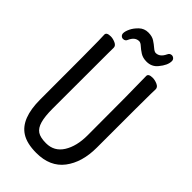

<svg xmlns="http://www.w3.org/2000/svg" viewBox="-273 -949 1047 1047"><g transform="rotate(45 250.0 -426.0)"><path d="M240 24Q167 24 125 -3Q49 -51 49 -198Q49 -618 47.5 -648Q46 -678 46 -695Q46 -713 78 -713Q95 -713 114 -704.5Q133 -696 133 -680Q133 -668 132.5 -639Q132 -610 132 -210Q132 -150 142 -115Q152 -80 174 -65.5Q196 -51 240 -51Q303 -51 336.5 -104.5Q370 -158 370 -242Q370 -595 367 -697Q367 -715 399 -715Q417 -715 436 -706.5Q455 -698 455 -682Q455 -670 454 -645Q453 -620 453 -230Q453 -117 399.5 -46.5Q346 24 240 24ZM135 -750Q126 -750 119.5 -756.5Q113 -763 113 -773Q113 -788 123.5 -810Q134 -832 155.5 -852.5Q177 -873 208 -873Q237 -873 255.5 -861Q274 -849 289.5 -835.5Q305 -822 315 -822Q346 -822 364 -860Q371 -876 386 -876Q395 -876 402 -869.5Q409 -863 409 -853Q409 -821 377 -783Q353 -753 313 -753Q284 -753 264 -766Q244 -779 230.5 -791.5Q217 -804 206 -804Q175 -804 158 -767Q152 -750 135 -750Z"/></g></svg>

Font: LXGW WenKai Mono Medium
Style: Regular
Weight: 500
Monospace: yes
Designer: LXGW / Fontworks Inc.
Foundry: LXGW / Fontworks Inc.
Version: Version 1.520; June 14, 2025